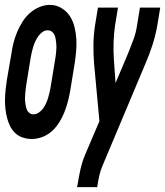

<svg xmlns="http://www.w3.org/2000/svg" viewBox="-38 -561 676 786"><path d="M92 8Q73 8 55 2Q37 -4 24 -16.5Q11 -29 3 -45.5Q-5 -62 -9.5 -80Q-14 -98 -16 -117Q-18 -136 -17.5 -155.5Q-17 -175 -15 -194.5Q-13 -214 -10 -233L9 -343Q12 -365 17.5 -386.5Q23 -408 32 -429.5Q41 -451 53.5 -471Q66 -491 83 -506.5Q100 -522 122 -531.5Q144 -541 166 -541Q192 -541 213.5 -528Q235 -515 248 -495Q261 -475 267 -450.5Q273 -426 274.5 -400.5Q276 -375 273.5 -349Q271 -323 267 -297L249 -187Q245 -165 239.5 -144Q234 -123 225.5 -101.5Q217 -80 204.5 -60Q192 -40 175 -24.5Q158 -9 136 -0.5Q114 8 92 8ZM99 -93Q110 -93 120.5 -100Q131 -107 138 -116.5Q145 -126 150 -137Q155 -148 158.5 -159Q162 -170 164.5 -181Q167 -192 169 -203L187 -313Q189 -323 190 -332Q191 -341 192 -350Q193 -359 193 -368Q193 -377 192 -386Q191 -395 189.5 -403.5Q188 -412 184 -420Q180 -428 173 -432.5Q166 -437 157 -437Q146 -437 136 -430Q126 -423 119 -413Q112 -403 107 -392.5Q102 -382 98.5 -371Q95 -360 92.5 -349Q90 -338 88 -327L70 -217Q69 -208 67.5 -198.5Q66 -189 65.5 -180Q65 -171 64.5 -162Q64 -153 65 -144.5Q66 -136 67.5 -127.5Q69 -119 72.5 -111Q76 -103 83 -98Q90 -93 99 -93ZM277 205 279 198Q284 166 291 134Q298 102 311 71L369 -65L347 -302Q344 -340 344.5 -378.5Q345 -417 351 -457L363 -530H445L433 -457Q428 -422 427 -388Q426 -354 428 -320L435 -221L489 -349Q500 -376 509.5 -402.5Q519 -429 523 -457L535 -530H618L606 -457Q599 -417 586.5 -378Q574 -339 558 -302L381 119Q373 138 368.5 158Q364 178 361 198L360 205Z"/></svg>

Font: Iosevka Curly Extended Oblique
Style: Bold
Weight: 700
Width: 7
Italic angle: -9°
Monospace: yes
Designer: Belleve Invis
Foundry: Belleve Invis
Version: Version 11.1.0; ttfautohint (v1.8.3)